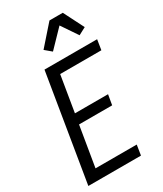

<svg xmlns="http://www.w3.org/2000/svg" viewBox="-238 -1062 976 1150"><g transform="rotate(-30 250.5 -487.5)"><path d="M16 0 137 -735H501L490 -665H205L164 -417H393L381 -347H152L106 -70H391L380 0ZM235 -803 191 -840 310 -975H402L473 -835L422 -808L347 -919Z"/></g></svg>

Font: Iosevka Term Curly Oblique
Style: Regular
Weight: 400
Italic angle: -9°
Designer: Belleve Invis
Foundry: Belleve Invis
Version: Version 32.3.0